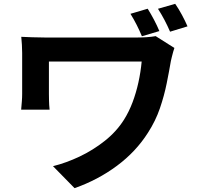

<svg xmlns="http://www.w3.org/2000/svg" viewBox="-20 -887 1040 993"><path d="M743.8 -841.9Q760.8 -814.8 776.8 -784.3Q792.9 -753.7 804.2 -726.3L713.9 -699.5Q701.5 -729.5 687 -758.1Q672.5 -786.7 654.7 -815.6ZM886.1 -867.2Q903.9 -841.6 920.8 -810.2Q937.7 -778.8 949.8 -750.7L859.6 -723.1Q846.1 -754.4 830.6 -783.9Q815 -813.4 797 -841.6ZM881.9 -638.9Q879.4 -631.4 875.4 -618.1Q871.5 -604.8 868.5 -591.6Q865.6 -578.4 863.8 -571.5Q854.8 -518.8 842.1 -455.8Q829.5 -392.8 807 -326.9Q784.4 -261 745 -200.2Q682.9 -102.3 584.4 -29.2Q485.9 43.9 365.6 86.1L254.1 -27.6Q321.6 -44.3 391.1 -77.1Q460.6 -110 521.6 -158.2Q582.6 -206.4 621.5 -268.3Q647.2 -309.2 665.7 -358.3Q684.1 -407.3 695.9 -461Q707.7 -514.8 712.7 -568.6Q699.3 -568.6 670.6 -568.6Q641.8 -568.6 602.8 -568.6Q563.8 -568.6 519.8 -568.6Q475.8 -568.6 431.8 -568.6Q387.7 -568.6 348.3 -568.6Q308.8 -568.6 278.4 -568.6Q248 -568.6 233 -568.6Q233 -559.1 233 -543.2Q233 -527.4 233 -508Q233 -488.6 233 -468.9Q233 -449.2 233 -431.7Q233 -414.2 233 -401.7Q233 -390.9 233.5 -367Q234 -343.2 236.5 -319.8H89.4Q91.4 -343.2 93 -362.6Q94.6 -382 94.6 -401.7Q94.6 -416.9 94.6 -444.7Q94.6 -472.4 94.6 -504.9Q94.6 -537.4 94.6 -566.6Q94.6 -595.9 94.6 -613Q94.6 -633.3 93.3 -654.9Q92 -676.5 90 -696.6Q114 -695.6 145.8 -694.3Q177.5 -693 212.2 -693Q220.5 -693 247.1 -693Q273.7 -693 311.9 -693Q350.1 -693 395 -693Q439.9 -693 485.1 -693Q530.4 -693 571.7 -693Q613.1 -693 644 -693Q675 -693 690.2 -693Q715.9 -693 740.5 -694.8Q765.1 -696.6 785.2 -700.1Z"/></svg>

Font: Noto Sans SC Thin
Style: Regular
Weight: 100
Designer: Ryoko NISHIZUKA 西塚涼子 (kana, bopomofo & ideographs); Paul D. Hunt (Latin, Greek & Cyrillic); Sandoll Communications 산돌커뮤니
Foundry: Adobe
Version: Version 2.004-H2;hotconv 1.0.118;makeotfexe 2.5.65603